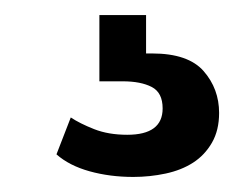

<svg xmlns="http://www.w3.org/2000/svg" viewBox="-20 -26 311 255"><path d="M271 124Q271 147 261.5 163.5Q252 180 236.5 190Q221 200 200 204.5Q179 209 157 209Q126 209 99 201.5Q72 194 55 179L74 130Q86 138 105 145.5Q124 153 149 153Q196 153 196 118Q196 97 181.5 89.5Q167 82 143 82H112V-6H174V45H182Q230 45 250.5 68.5Q271 92 271 124Z"/></svg>

Font: Zilla Slab Medium
Style: Regular
Weight: 500
Designer: Typotheque.com
Foundry: Typotheque type foundry
Version: Version 1.1; 2017